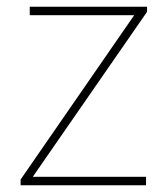

<svg xmlns="http://www.w3.org/2000/svg" viewBox="-20 -548 496 568"><path d="M412 0V-25H77L415 -513V-528H68V-503H377L41 -17V0Z"/></svg>

Font: Noto Sans Thai Looped Thin
Style: Regular
Weight: 100
Designer: Sasikarn Vongin, Ben Mitchell
Foundry: The Fontpad Ltd
Version: Version 1.001